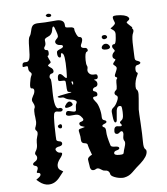

<svg xmlns="http://www.w3.org/2000/svg" viewBox="-53 -726 723 829"><g transform="rotate(-5 309.0 -311.5)"><path d="M179 -676Q184 -680 191.5 -678Q199 -676 199 -671Q199 -666 191.5 -664.5Q184 -663 179 -667Q172 -672 179 -676ZM268 -372Q268 -379 263 -379Q260 -378 261 -375Q262 -372 263.5 -368Q265 -364 266 -364Q268 -364 268 -372ZM199 -645Q217 -647 223 -647Q254 -647 254 -623Q254 -616 257 -614Q260 -612 273 -612Q293 -612 293 -603Q293 -594 299.5 -580.5Q306 -567 311 -567Q323 -567 323 -555Q323 -550 320 -542Q315 -532 315 -528Q315 -518 331 -518Q340 -518 342.5 -510.5Q345 -503 337 -500Q330 -496 330 -465Q330 -448 334 -440Q337 -435 335 -427Q334 -425 334 -421Q334 -413 340.5 -406.5Q347 -400 357 -400H359Q369 -401 372 -399.5Q375 -398 376 -391Q377 -379 366 -379Q354 -379 364 -374Q372 -369 372 -359Q372 -349 363 -346Q356 -345 352.5 -340.5Q349 -336 350.5 -332Q352 -328 358 -327Q368 -324 368 -314Q368 -305 358 -305Q348 -305 348 -299Q348 -294 358 -282Q366 -274 372 -253.5Q378 -233 378 -215Q378 -202 387 -200Q393 -199 395.5 -195.5Q398 -192 395.5 -189Q393 -186 387 -184Q378 -181 377.5 -176.5Q377 -172 385 -169Q392 -166 392 -148Q392 -131 405 -89Q407 -82 424 -82Q442 -82 442 -74Q442 -68 429 -65Q417 -62 418 -53Q419 -45 439 -45Q452 -45 455.5 -47Q459 -49 460 -57Q460 -60 464.5 -73.5Q469 -87 469 -94Q469 -101 466 -104Q461 -111 464 -126Q464 -127 464.5 -129.5Q465 -132 465 -133Q465 -146 457 -146Q454 -146 450 -142Q444 -136 438 -136Q427 -136 427 -148Q427 -169 441 -169Q445 -169 448 -168Q458 -166 460.5 -169.5Q463 -173 456 -180Q451 -185 461 -192Q470 -198 470 -216V-228Q469 -246 467.5 -250.5Q466 -255 459 -255Q448 -255 445 -237Q442 -207 442 -202Q442 -186 435 -186Q428 -186 425 -214Q423 -230 423 -233Q423 -244 431 -250Q442 -258 450 -277Q459 -296 450 -301Q442 -305 442 -312Q442 -319 450 -325Q454 -328 454 -341V-357Q454 -369 457 -372Q463 -378 454 -381Q446 -383 454 -399Q461 -415 461 -419Q461 -425 453 -431Q447 -435 447 -438Q447 -441 453 -448Q463 -458 454 -460Q447 -464 447 -472Q447 -481 454 -488Q459 -492 459 -494.5Q459 -497 454 -503Q448 -510 449.5 -516.5Q451 -523 459 -523Q466 -523 468 -549Q469 -556 469 -566Q469 -578 460 -584L449 -592L461 -601Q469 -608 470 -611.5Q471 -615 467 -623Q461 -637 464 -642Q467 -646 480 -646Q518 -646 530 -634Q538 -626 528 -619Q520 -614 521 -611Q522 -608 532 -599Q546 -587 543 -587Q539 -587 544 -582Q550 -576 544 -563Q539 -554 539 -524Q539 -512 540 -491.5Q541 -471 541 -465Q541 -452 543.5 -448Q546 -444 554 -442Q561 -440 563.5 -436.5Q566 -433 562.5 -429.5Q559 -426 552 -425Q541 -424 541 -409Q541 -395 546 -393Q552 -391 547 -382Q535 -358 535 -333Q535 -322 539 -319Q545 -314 545 -299Q545 -288 544 -280Q540 -234 540 -233Q540 -220 543 -174Q546 -124 546 -90Q546 -66 553 -60Q558 -57 558 -49Q558 -28 527 0Q509 15 489 35Q474 50 454 54Q451 55 444 55Q427 55 410.5 48.5Q394 42 393 34Q390 17 370 17Q364 17 355.5 11Q347 5 342 5Q337 5 334 7Q329 11 322 11Q308 11 307 -11Q306 -18 304.5 -26Q303 -34 303 -37Q303 -47 322 -56Q308 -93 308 -97Q308 -107 295 -108Q280 -109 280 -124Q280 -138 276 -154Q273 -164 275 -168Q277 -172 289 -174L302 -178Q301 -179 293 -181Q279 -184 279 -194Q279 -200 288 -202Q298 -205 298 -210Q298 -216 288 -226Q280 -234 268 -234Q260 -234 254 -233Q249 -232 241 -232Q225 -232 225 -241Q225 -242 227 -248Q230 -255 242 -252Q246 -251 250.5 -250Q255 -249 257.5 -248.5Q260 -248 262 -248Q270 -248 270 -256Q270 -273 273 -280Q276 -284 276 -288Q276 -298 252 -301Q236 -303 226 -310Q221 -314 212.5 -313Q204 -312 199 -315Q196 -316 196 -318Q196 -321 241 -329Q256 -331 257 -333Q257 -334 253 -334Q242 -334 240 -339Q238 -344 237 -369Q237 -381 234 -383.5Q231 -386 220 -385Q209 -384 206.5 -386Q204 -388 204 -396Q204 -415 214 -415Q220 -415 228 -406Q239 -393 242 -396Q244 -398 244 -428Q244 -464 241 -484Q238 -504 229 -504Q226 -504 226 -497Q226 -486 221 -486Q212 -486 210 -501Q209 -511 211.5 -514.5Q214 -518 224 -522Q238 -527 238 -533Q238 -540 224 -540Q217 -540 211.5 -544.5Q206 -549 206 -555Q206 -560 212 -566Q220 -573 220 -579Q220 -586 215 -599Q208 -622 204 -622Q199 -622 197 -604Q193 -586 177 -580Q167 -576 164 -572Q161 -568 163 -560Q165 -547 160 -540Q155 -534 157 -528.5Q159 -523 167 -523Q174 -523 174 -510Q174 -498 169 -498Q166 -498 173 -483Q179 -473 179 -469.5Q179 -466 172 -462Q166 -458 166.5 -455.5Q167 -453 176 -447Q188 -440 188 -430Q188 -422 179 -420Q172 -419 169.5 -411Q167 -403 172 -398Q176 -396 176 -341Q177 -268 195 -268H197Q198 -269 199 -269Q204 -270 208.5 -267.5Q213 -265 213 -261.5Q213 -258 209 -255Q204 -252 194 -254Q191 -255 186 -255Q177 -255 174.5 -245.5Q172 -236 172 -207V-190Q173 -139 174 -133.5Q175 -128 185 -126Q198 -125 198 -115Q198 -107 186 -104Q172 -102 168 -96Q165 -91 171 -84Q177 -77 185 -77Q194 -77 194 -72Q194 -65 182 -50Q170 -34 170 -21Q170 -8 180 -2L192 5L174 28Q153 56 124 56Q104 56 85 41L73 31L85 22Q94 15 93 8.5Q92 2 82 2Q75 2 80 -7Q89 -25 75 -29Q65 -31 65 -37Q65 -42 75 -48Q85 -54 85 -64Q85 -71 80 -76Q74 -82 83 -95Q89 -106 89 -120V-129Q89 -142 93 -154Q100 -174 92 -180Q84 -186 90 -198Q94 -208 94 -218Q94 -221 92 -239Q90 -249 90 -264Q90 -275 92 -277Q97 -285 89 -300Q84 -308 84 -314Q84 -319 91 -332Q98 -343 98 -353Q98 -364 87 -364Q79 -364 83 -388Q86 -410 91 -419Q96 -428 88 -434Q80 -440 80 -451Q80 -459 77.5 -460.5Q75 -462 67 -460Q59 -458 57.5 -459.5Q56 -461 57 -469Q58 -480 71 -479H73Q84 -479 88 -491Q92 -503 92 -541Q92 -580 98 -588Q104 -596 107 -612Q110 -629 117.5 -635.5Q125 -642 143 -642Q169 -642 199 -645ZM411 -551Q408 -554 408 -557Q408 -566 420 -566Q428 -566 431 -559Q433 -553 424.5 -549.5Q416 -546 411 -551ZM407 -520Q413 -528 422 -528Q431 -528 437 -520Q440 -516 440 -513Q440 -503 421 -503Q404 -503 404 -512Q404 -516 407 -520ZM232 -286Q244 -299 254 -288Q258 -282 258 -280Q258 -273 238 -268Q235 -267 231 -267Q224 -267 224 -272Q224 -276 232 -286ZM190 -196Q194 -199 197 -199Q204 -199 204 -190Q204 -181 197 -181Q190 -181 187 -187Q184 -193 190 -196Z"/></g></svg>

Font: Senatorium Sm3
Style: Regular
Weight: 400
Designer: crossinguard
Version: Version 001.006